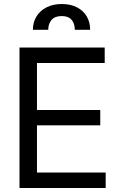

<svg xmlns="http://www.w3.org/2000/svg" viewBox="-20 -946 607 966"><path d="M78.1 -707H506.8V-628.9H166V-392.6H484.4V-315.4H166V-78.1H511.7V0H78.1ZM291 -925.8Q335 -925.8 367.2 -909.2Q399.4 -892.6 416.5 -863.3Q433.6 -834 433.6 -795.9H356.4Q356.4 -827.1 340.3 -846.2Q324.2 -865.2 291 -865.2Q255.9 -865.2 239.3 -845.7Q222.7 -826.2 222.7 -795.9H145.5Q145.5 -834 163.6 -863.3Q181.6 -892.6 214.4 -909.2Q247.1 -925.8 291 -925.8Z"/></svg>

Font: Pretendard GOV Variable
Style: Regular
Weight: 400
Designer: Base glyphs from Inter by Rasmus Andersson; Hangul glyphs from Noto Sans CJK(Source Han Sans) by Jang Soo-young and Kang
Foundry: Kil Hyung-jin
Version: Version 1.307;Glyphs 3.2 (3192)